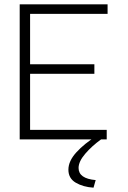

<svg xmlns="http://www.w3.org/2000/svg" viewBox="-20 -644 590 887"><path d="M71 0V-624H477V-580H119V-347H416V-303H119V-44H473V0ZM422 188 412 223Q364 220 330 200Q296 180 296 140Q296 100 333 59.5Q370 19 424 -14L447 0Q405 30 374 66Q343 102 343 132Q343 181 422 188Z"/></svg>

Font: Inconsolata SemiExpanded Light
Style: Regular
Weight: 300
Width: 6
Monospace: yes
Designer: Raph Levien, Cyreal, Brenton Simpson
Foundry: Raph Levien, Cyreal, Google
Version: Version 3.001; ttfautohint (v1.8.2.53-6de2)